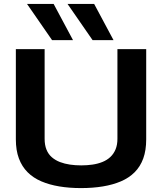

<svg xmlns="http://www.w3.org/2000/svg" viewBox="-20 -951 828 981"><path d="M61 -239V-700H208V-242Q208 -210 217.5 -186.5Q227 -163 245 -147.5Q263 -132 286.5 -123Q310 -114 337.5 -110Q365 -106 395 -106Q425 -106 452.5 -110Q480 -114 503.5 -123.5Q527 -133 544 -149Q561 -165 570.5 -188Q580 -211 580 -242V-700H727V-239Q727 -183 712 -141.5Q697 -100 668 -71Q639 -42 598 -24.5Q557 -7 505.5 1.5Q454 10 394 10Q334 10 283 1.5Q232 -7 191 -24.5Q150 -42 121 -71Q92 -100 76.5 -141.5Q61 -183 61 -239ZM453 -746 325 -931H461L560 -746ZM246 -746 118 -931H254L353 -746Z"/></svg>

Font: Georama SemiExpanded SemiBold
Style: Regular
Weight: 600
Width: 6
Designer: Jean-Baptiste Levee
Foundry: Production Type
Version: Version 1.001